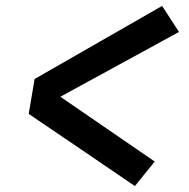

<svg xmlns="http://www.w3.org/2000/svg" viewBox="-20 -666 640 649"><path d="M436 -37 257 -159 77 -281 97 -399 528 -646 585 -558 184 -339 503 -120Z"/></svg>

Font: Iosevka Etoile
Style: Bold Italic
Weight: 700
Italic angle: -9°
Designer: Belleve Invis
Foundry: Belleve Invis
Version: Version 28.1.0; ttfautohint (v1.8.4)